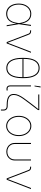

<svg xmlns="http://www.w3.org/2000/svg" viewBox="1660 -2457 926 4286"><g transform="rotate(90 2123.0 -314.0)"><path d="M288.1 11.2Q218.3 11.2 167 -24.2Q115.7 -59.6 87.9 -123.3Q60.1 -187 60.1 -270Q60.1 -351.6 89.4 -414.6Q118.7 -477.5 170.2 -513.4Q221.7 -549.3 288.1 -549.3Q333 -549.3 369.6 -534.4Q406.2 -519.5 433.6 -491Q460.9 -462.4 479 -421.6Q497.1 -380.9 504.4 -328.6H510.3L519 -272.9L565.9 0H543.5L491.7 -301.3Q481.9 -357.4 464.8 -399.7Q447.8 -441.9 422.6 -470.2Q397.5 -498.5 364 -512.7Q330.6 -526.9 288.1 -526.9Q228 -526.9 181.6 -493.9Q135.3 -460.9 108.9 -403.1Q82.5 -345.2 82.5 -270Q82.5 -193.4 107.9 -135.3Q133.3 -77.1 179.7 -44.7Q226.1 -12.2 288.1 -12.2Q325.2 -12.2 357.7 -23.2Q390.1 -34.2 416.7 -60.3Q443.4 -86.4 462.4 -129.6Q481.4 -172.9 490.7 -236.8L535.6 -542.5H559.1L519 -270L511.2 -213.4H505.4Q496.1 -150.9 475.6 -107.9Q455.1 -64.9 425.8 -38.6Q396.5 -12.2 361.3 -0.5Q326.2 11.2 288.1 11.2Z M919.9 0 730.5 -491.7Q723.1 -508.8 708 -516.1Q692.9 -523.4 669.4 -523.4H657.7V-545.9H669.4Q701.7 -545.9 722.2 -534.2Q742.7 -522.5 752 -497.6L880.4 -164.1Q894.5 -127 908.4 -89.4Q922.4 -51.8 937.5 -14.6H931.6Q946.8 -51.8 960.4 -89.4Q974.1 -127 988.8 -164.1L1134.3 -542.5H1158.2L949.2 0Z M1498 7.8Q1425.8 7.8 1375.2 -33Q1324.7 -73.7 1298.3 -153.3Q1272 -232.9 1272 -348.1V-379.4Q1272 -495.1 1298.3 -574.5Q1324.7 -653.8 1375.2 -694.6Q1425.8 -735.4 1498 -735.4Q1570.8 -735.4 1621.1 -694.6Q1671.4 -653.8 1697.8 -574.5Q1724.1 -495.1 1724.1 -379.4V-348.1Q1724.1 -232.9 1697.8 -153.3Q1671.4 -73.7 1621.1 -33Q1570.8 7.8 1498 7.8ZM1498 -14.6Q1596.7 -14.6 1649.2 -99.6Q1701.7 -184.6 1701.7 -348.1V-379.4Q1701.7 -543 1649.2 -627.9Q1596.7 -712.9 1498 -712.9Q1399.4 -712.9 1346.9 -627.9Q1294.4 -543 1294.4 -379.4V-348.1Q1294.4 -184.6 1346.9 -99.6Q1399.4 -14.6 1498 -14.6ZM1282.7 -352.5V-375H1713.4V-352.5Z M1993.7 1Q1945.8 10.3 1916 -10Q1886.2 -30.3 1886.2 -85.4V-542.5H1908.7V-85.4Q1908.7 -39.1 1931.9 -26.4Q1955.1 -13.7 1993.2 -22Q1995.6 -22.9 1995.1 -22.7Q1994.6 -22.5 1997.6 -22.9L2002.9 -1.5Q2000.5 -1 1998.3 -0.5Q1996.1 0 1993.7 1ZM1890.6 -621.6 1909.2 -756.8H1933.1L1908.2 -621.6Z M2424.8 128.9V68.4Q2424.8 45.9 2416 30.8Q2407.2 15.6 2389.4 7.8Q2371.6 0 2343.8 0H2320.8Q2250 0 2195.1 -14.2Q2140.1 -28.3 2108.9 -63.2Q2077.6 -98.1 2077.6 -159.7Q2077.6 -213.4 2101.6 -266.8Q2125.5 -320.3 2167.2 -379.4Q2209 -438.5 2262.2 -508.3L2337.9 -607.4Q2351.6 -625 2365.5 -642.8Q2379.4 -660.6 2393.8 -678.2Q2408.2 -695.8 2422.9 -713.4L2423.3 -707Q2406.2 -706.5 2389.2 -706.3Q2372.1 -706.1 2355.2 -705.8Q2338.4 -705.6 2321.3 -705.3Q2304.2 -705.1 2287.1 -705.1H2088.9V-727.5H2437V-699.7L2279.3 -493.7Q2226.1 -424.3 2185.8 -367.2Q2145.5 -310.1 2122.8 -260Q2100.1 -210 2100.1 -160.2Q2100.1 -106.9 2127 -76.9Q2153.8 -46.9 2203.4 -34.7Q2252.9 -22.5 2320.8 -22.5H2343.8Q2393.6 -22.5 2420.4 1.2Q2447.3 24.9 2447.3 68.4V128.9Z M2792.5 11.2Q2727.5 11.2 2676.3 -25.9Q2625 -63 2595.5 -126.5Q2565.9 -189.9 2565.9 -270Q2565.9 -350.1 2595.5 -413.3Q2625 -476.6 2676.3 -513.4Q2727.5 -550.3 2792.5 -550.3Q2856.4 -550.3 2907.5 -513.4Q2958.5 -476.6 2988.3 -413.1Q3018.1 -349.6 3018.1 -270Q3018.1 -189.9 2988.5 -126.5Q2959 -63 2908 -25.9Q2856.9 11.2 2792.5 11.2ZM2792.5 -11.2Q2850.6 -11.2 2896.5 -44.9Q2942.4 -78.6 2969 -137.5Q2995.6 -196.3 2995.6 -270Q2995.6 -343.3 2968.8 -401.9Q2941.9 -460.4 2896 -494.1Q2850.1 -527.8 2792.5 -527.8Q2734.4 -527.8 2688.2 -493.9Q2642.1 -460 2615.2 -401.6Q2588.4 -343.3 2588.4 -270Q2588.4 -196.3 2615.2 -137.5Q2642.1 -78.6 2688.2 -44.9Q2734.4 -11.2 2792.5 -11.2Z M3366.7 7.8Q3310.5 7.8 3266.6 -15.9Q3222.7 -39.6 3197 -81.8Q3171.4 -124 3171.4 -179.7V-542.5H3193.8V-179.7Q3193.8 -130.4 3216.3 -93Q3238.8 -55.7 3278.1 -35.2Q3317.4 -14.6 3366.7 -14.6Q3416.5 -14.6 3455.6 -35.2Q3494.6 -55.7 3517.1 -93Q3539.6 -130.4 3539.6 -179.7V-542.5H3562V-179.7Q3562 -124 3536.4 -81.8Q3510.7 -39.6 3466.8 -15.9Q3422.9 7.8 3366.7 7.8Z M3962.9 0 3773.4 -491.7Q3766.1 -508.8 3751 -516.1Q3735.8 -523.4 3712.4 -523.4H3700.7V-545.9H3712.4Q3744.6 -545.9 3765.1 -534.2Q3785.6 -522.5 3794.9 -497.6L3923.3 -164.1Q3937.5 -127 3951.4 -89.4Q3965.3 -51.8 3980.5 -14.6H3974.6Q3989.7 -51.8 4003.4 -89.4Q4017.1 -127 4031.7 -164.1L4177.2 -542.5H4201.2L3992.2 0Z"/></g></svg>

Font: Inter 16pt Thin
Style: Regular
Weight: 250
Version: Version 4.001;git-66647c0bb